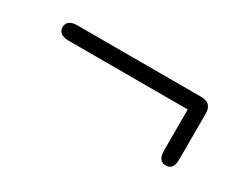

<svg xmlns="http://www.w3.org/2000/svg" viewBox="-45 -721 972 761"><g transform="rotate(30 441.5 -340.0)"><path d="M726 -187C749 -187 761 -203 761 -234V-446C761 -477 744 -493 713 -493H146C115 -493 98 -481 98 -458C98 -436 115 -423 146 -423H691V-234C691 -203 703 -187 726 -187Z"/></g></svg>

Font: 寒蝉半圆体
Style: Regular
Weight: 400
Designer: Yoshimichi Ohira & Warren
Foundry: ChillType
Version: Version 1.800;Glyphs 3.1.1 (3135)